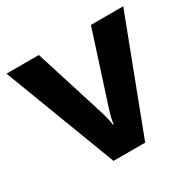

<svg xmlns="http://www.w3.org/2000/svg" viewBox="-126 -679 822 813"><g transform="rotate(-30 285.5 -273.0)"><path d="M207.9 0 0 -546.4H158.1L259.9 -223.7Q263.6 -213.3 268.3 -196.9Q273 -180.6 277 -164Q280.9 -147.5 282.1 -134.1H285.5Q287.1 -147.5 290.9 -163.6Q294.7 -179.8 300 -195.8Q305.2 -211.8 308.5 -223.1L412.8 -546.4H570.8L362.6 0Z"/></g></svg>

Font: Noto Sans Meetei Mayek
Style: Regular
Weight: 400
Designer: Monotype Design Team and Neelakash Kshetrimayum
Foundry: Monotype Imaging Inc.
Version: Version 2.002